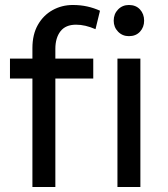

<svg xmlns="http://www.w3.org/2000/svg" viewBox="-20 -750 673 770"><path d="M20 -435V-515H110V-557Q110 -612 132 -650.5Q154 -689 191 -709.5Q228 -730 272 -730Q303 -730 330 -724Q357 -718 381 -707L363 -633Q342 -642 323 -646.5Q304 -651 285 -651Q243 -651 222.5 -624.5Q202 -598 202 -554V-515H354V-435H202V0H110V-435ZM451 0V-515H543V0ZM436 -667Q436 -694 453.5 -712Q471 -730 497 -730Q525 -730 541.5 -712Q558 -694 558 -667Q558 -641 541.5 -623Q525 -605 497 -605Q471 -605 453.5 -623Q436 -641 436 -667Z"/></svg>

Font: Radio Canada
Style: Regular
Weight: 400
Designer: Charles Daoud, Etienne Aubert Bonn, Alexandre Saumier Demers, Jacques Le Bailly
Foundry: Radio-Canada
Version: Version 2.104;gftools[0.9.28.dev5+ged2979d]